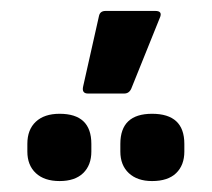

<svg xmlns="http://www.w3.org/2000/svg" viewBox="-20 -896 387 351"><path d="M141 -725Q129 -725 132 -738L161 -867Q163 -876 173 -876H264Q278 -876 272 -863L220 -734Q216 -725 207 -725ZM89 -565Q61 -565 45.5 -579.5Q30 -594 30 -619V-633Q30 -659 45.5 -673.5Q61 -688 89 -688Q147 -688 147 -633V-619Q147 -594 132 -579.5Q117 -565 89 -565ZM258 -565Q231 -565 215.5 -579.5Q200 -594 200 -619V-633Q200 -688 258 -688Q317 -688 317 -633V-619Q317 -594 302 -579.5Q287 -565 258 -565Z"/></svg>

Font: Sofia Sans Condensed
Style: Bold
Weight: 700
Designer: Botio Nikoltchev, Ani Petrova
Foundry: lettersoup
Version: Version 4.101; ttfautohint (v1.8.4.7-5d5b)